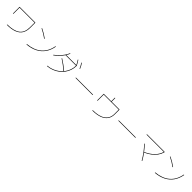

<svg xmlns="http://www.w3.org/2000/svg" viewBox="827 -3580 6347 6347"><g transform="rotate(45 4000.0 -407.0)"><path d="M254 -5Q408 -6 520.5 -34Q633 -62 706 -118Q779 -174 814.5 -260.5Q850 -347 850 -465V-685H150V-395H130V-705H870V-465Q870 -302 803.5 -196Q737 -90 600.5 -38Q464 14 254 15Z M1170 -6Q1322 -20 1444.5 -66Q1567 -112 1658 -190Q1749 -268 1807.5 -377Q1866 -486 1890 -625L1910 -621Q1877 -432 1781.5 -296.5Q1686 -161 1533 -82.5Q1380 -4 1172 14ZM1452 -532Q1375 -589 1299.5 -634Q1224 -679 1146 -716L1154 -734Q1312 -660 1464 -548Z M2154 21Q2269 12 2370.5 -27Q2472 -66 2555.5 -129Q2639 -192 2699.5 -274.5Q2760 -357 2792.5 -454.5Q2825 -552 2825 -659L2835 -649H2330V-669H2835L2845 -658Q2845 -548 2811.5 -448Q2778 -348 2716 -263Q2654 -178 2568.5 -113Q2483 -48 2378.5 -8.5Q2274 31 2156 41ZM2039 -373Q2121 -434 2190.5 -505Q2260 -576 2313 -652Q2366 -728 2396 -803L2414 -795Q2383 -719 2329.5 -641Q2276 -563 2205 -490.5Q2134 -418 2051 -357ZM2667 -221Q2588 -290 2501 -355Q2414 -420 2316 -483L2326 -499Q2424 -437 2512 -372Q2600 -307 2681 -237ZM2827 -650Q2801 -707 2776.5 -750Q2752 -793 2724 -831L2739 -843Q2771 -800 2796 -755.5Q2821 -711 2845 -658ZM2977 -660Q2952 -717 2928.5 -761Q2905 -805 2877 -843L2893 -855Q2924 -812 2948 -766.5Q2972 -721 2995 -668Z M3100 -350V-370H3900V-350Z M4254 0Q4401 0 4512.5 -27Q4624 -54 4699 -107Q4774 -160 4812 -238.5Q4850 -317 4850 -420V-620H4150V-330H4130V-640H4480V-810H4500V-640H4870V-420Q4870 -277 4800 -179Q4730 -81 4593 -31Q4456 19 4254 20Z M5100 -350V-370H5900V-350Z M6426 -219Q6623 -309 6737 -424Q6851 -539 6895 -691L6915 -685Q6885 -581 6823 -494Q6761 -407 6664.5 -334.5Q6568 -262 6434 -201ZM6583 40Q6508 -91 6423 -204.5Q6338 -318 6240 -418L6254 -432Q6352 -331 6438.5 -216.5Q6525 -102 6601 30ZM6085 -685V-705H6915V-685Z M7170 -6Q7322 -20 7444.5 -66Q7567 -112 7658 -190Q7749 -268 7807.5 -377Q7866 -486 7890 -625L7910 -621Q7877 -432 7781.5 -296.5Q7686 -161 7533 -82.5Q7380 -4 7172 14ZM7452 -532Q7375 -589 7299.5 -634Q7224 -679 7146 -716L7154 -734Q7312 -660 7464 -548Z"/></g></svg>

Font: M PLUS 1 Thin
Style: Regular
Weight: 100
Designer: Coji Morishita
Foundry: UNDERFOREST DESIGN
Version: Version 1.001